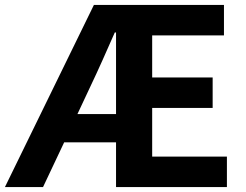

<svg xmlns="http://www.w3.org/2000/svg" viewBox="-29 -761 1000 781"><path d="M-9 0H146L232 -182H443V0H894V-124H590V-322H836V-446H590V-617H882V-741H353ZM286 -297 339 -410C372 -479 405 -554 438 -629H443V-297Z"/></svg>

Font: Noto Sans JP
Style: Bold
Weight: 700
Designer: Ryoko NISHIZUKA 西塚涼子 (kana, bopomofo & ideographs); Paul D. Hunt (Latin, Greek & Cyrillic); Sandoll Communications 산돌커뮤니
Foundry: Adobe
Version: Version 2.004;hotconv 1.0.118;makeotfexe 2.5.65603